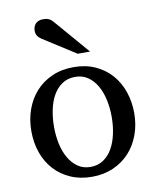

<svg xmlns="http://www.w3.org/2000/svg" viewBox="-84 -798 711 874"><g transform="rotate(-10 272.0 -360.5)"><path d="M405.8 -241.2Q405.8 -282.2 397.7 -319.8Q389.6 -357.4 373 -386.2Q356.4 -415 331.5 -432.1Q306.6 -449.2 272.9 -449.2Q238.3 -449.2 212.9 -432.1Q187.5 -415 171.1 -386.2Q154.8 -357.4 147 -319.8Q139.2 -282.2 139.2 -241.2Q139.2 -200.7 147.2 -163.1Q155.3 -125.5 171.9 -96.7Q188.5 -67.9 213.4 -50.5Q238.3 -33.2 272 -33.2Q306.2 -33.2 331.5 -50.3Q356.9 -67.4 373.3 -96.2Q389.6 -125 397.7 -162.6Q405.8 -200.2 405.8 -241.2ZM509.8 -240.2Q509.8 -187 492.9 -140.9Q476.1 -94.7 445.1 -60.8Q414.1 -26.9 369.9 -7.3Q325.7 12.2 271 12.2Q216.3 12.2 172.4 -7.1Q128.4 -26.4 97.7 -60.1Q66.9 -93.8 50.5 -139.9Q34.2 -186 34.2 -240.2Q34.2 -293.5 50.8 -339.8Q67.4 -386.2 98.6 -420.7Q129.9 -455.1 174.1 -474.6Q218.3 -494.1 273.9 -494.1Q329.6 -494.1 373.5 -474.1Q417.5 -454.1 447.8 -419.7Q478 -385.3 493.9 -339.1Q509.8 -293 509.8 -240.2ZM303.2 -550.8 151.4 -647.9Q140.6 -654.8 134.5 -664.6Q128.4 -674.3 128.4 -688Q128.4 -695.8 130.9 -703.9Q133.3 -711.9 138.7 -718.3Q144 -724.6 152.8 -728.8Q161.6 -732.9 174.3 -732.9Q185.1 -732.9 192.4 -731.2Q199.7 -729.5 205.6 -726.1Q211.4 -722.7 216.3 -717.5Q221.2 -712.4 226.6 -706.1L360.4 -550.8Z"/></g></svg>

Font: Charis SIL APac
Style: Regular
Weight: 400
Foundry: SIL International
Version: Version 5.000